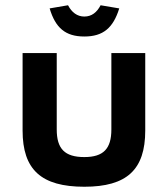

<svg xmlns="http://www.w3.org/2000/svg" viewBox="-20 -702 640 731"><path d="M66 -205C66 -56 137 9 301 9C463 9 533 -56 533 -205V-500H404V-209C404 -136 374 -104 301 -104C226 -104 196 -136 196 -209V-500H66ZM169 -670 239 -682C253 -655 274 -639 301 -639C329 -639 349 -655 363 -682L434 -670C411 -596 373 -563 301 -563C229 -563 191 -596 169 -670Z"/></svg>

Font: LT Wave Mono Bold
Style: Regular
Weight: 700
Designer: Daniel Lyons
Version: Version 2.5 (Glyphs App)